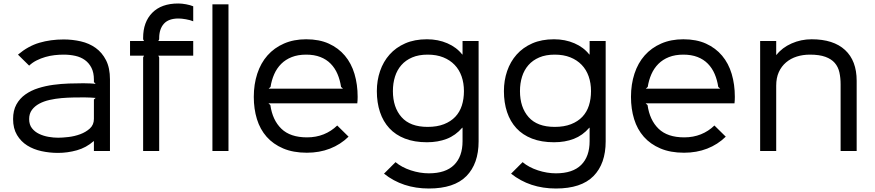

<svg xmlns="http://www.w3.org/2000/svg" viewBox="-20 -865 5013 1100"><path d="M610 -410V0H518V-56H516Q474 -19 420.5 -4Q367 11 312 11Q264 11 218 1Q172 -9 136 -31.5Q100 -54 77.5 -91.5Q55 -129 55 -183Q55 -232 74 -266.5Q93 -301 125.5 -324Q158 -347 199.5 -360Q241 -373 285.5 -379Q330 -385 375 -386.5Q420 -388 458 -388Q475 -388 497 -387Q519 -386 528 -384L518 -395V-409Q518 -449 504 -476.5Q490 -504 466.5 -521Q443 -538 411.5 -545Q380 -552 345 -552Q319 -552 292.5 -549Q266 -546 240 -538.5Q214 -531 190 -519Q166 -507 147 -489L83 -552Q141 -601 205.5 -620Q270 -639 345 -639Q395 -639 443 -628Q491 -617 528 -590.5Q565 -564 587.5 -520Q610 -476 610 -410ZM528 -304Q519 -305 499 -306Q479 -307 464 -307Q436 -307 402 -306.5Q368 -306 333 -303Q298 -300 264.5 -292.5Q231 -285 205 -271Q179 -257 163 -235.5Q147 -214 147 -183Q147 -151 163 -130.5Q179 -110 204 -98Q229 -86 258 -81Q287 -76 313 -76Q337 -76 372 -80Q407 -84 439.5 -96Q472 -108 495 -129Q518 -150 518 -184V-295Z M1087 -546H887L892 -536V0H800V-536L805 -546H725V-630H805L800 -640V-648Q800 -739 852.5 -792Q905 -845 1001 -845Q1022 -845 1046 -840.5Q1070 -836 1087 -829V-743Q1071 -750 1045.5 -754.5Q1020 -759 1003 -759Q946 -759 919 -729Q892 -699 892 -646V-640L887 -630H1087Z M1289 0H1197V-840H1289Z M2029 -310Q2029 -299 2028.5 -291Q2028 -283 2027 -273H1518L1529 -263Q1541 -177 1592 -127.5Q1643 -78 1739 -78Q1791 -78 1834.5 -95.5Q1878 -113 1912 -146L1977 -82Q1931 -37 1870.5 -13.5Q1810 10 1738 10Q1660 10 1602.5 -14.5Q1545 -39 1507.5 -81.5Q1470 -124 1452 -182.5Q1434 -241 1434 -310Q1434 -382 1454 -443Q1474 -504 1512.5 -547.5Q1551 -591 1607 -615.5Q1663 -640 1734 -640Q1809 -640 1864 -615Q1919 -590 1956 -546Q1993 -502 2011 -441.5Q2029 -381 2029 -310ZM1945 -357 1934 -367Q1928 -407 1913.5 -441Q1899 -475 1874.5 -500Q1850 -525 1815 -538.5Q1780 -552 1734 -552Q1687 -552 1651.5 -538Q1616 -524 1591 -499Q1566 -474 1551 -440Q1536 -406 1530 -367L1519 -357Z M2722 -630V-55Q2722 73 2652 144Q2582 215 2437 215Q2287 215 2180 130L2246 64Q2282 94 2334 111Q2386 128 2437 128Q2533 128 2581.5 80Q2630 32 2630 -56V-133H2628Q2590 -89 2539.5 -69.5Q2489 -50 2426 -50Q2354 -50 2300 -71Q2246 -92 2210.5 -130.5Q2175 -169 2157 -223Q2139 -277 2139 -343Q2139 -404 2157.5 -458Q2176 -512 2212 -552.5Q2248 -593 2301.5 -616.5Q2355 -640 2426 -640Q2490 -640 2543 -617Q2596 -594 2628 -553H2630V-630ZM2638 -343Q2638 -389 2624.5 -427.5Q2611 -466 2584.5 -493.5Q2558 -521 2519.5 -536.5Q2481 -552 2430 -552Q2379 -552 2341.5 -536Q2304 -520 2279.5 -492Q2255 -464 2243 -426Q2231 -388 2231 -343Q2231 -250 2280.5 -194Q2330 -138 2430 -138Q2484 -138 2523.5 -153.5Q2563 -169 2588.5 -196Q2614 -223 2626 -260.5Q2638 -298 2638 -343Z M3450 -630V-55Q3450 73 3380 144Q3310 215 3165 215Q3015 215 2908 130L2974 64Q3010 94 3062 111Q3114 128 3165 128Q3261 128 3309.5 80Q3358 32 3358 -56V-133H3356Q3318 -89 3267.5 -69.5Q3217 -50 3154 -50Q3082 -50 3028 -71Q2974 -92 2938.5 -130.5Q2903 -169 2885 -223Q2867 -277 2867 -343Q2867 -404 2885.5 -458Q2904 -512 2940 -552.5Q2976 -593 3029.5 -616.5Q3083 -640 3154 -640Q3218 -640 3271 -617Q3324 -594 3356 -553H3358V-630ZM3366 -343Q3366 -389 3352.5 -427.5Q3339 -466 3312.5 -493.5Q3286 -521 3247.5 -536.5Q3209 -552 3158 -552Q3107 -552 3069.5 -536Q3032 -520 3007.5 -492Q2983 -464 2971 -426Q2959 -388 2959 -343Q2959 -250 3008.5 -194Q3058 -138 3158 -138Q3212 -138 3251.5 -153.5Q3291 -169 3316.5 -196Q3342 -223 3354 -260.5Q3366 -298 3366 -343Z M4190 -310Q4190 -299 4189.5 -291Q4189 -283 4188 -273H3679L3690 -263Q3702 -177 3753 -127.5Q3804 -78 3900 -78Q3952 -78 3995.5 -95.5Q4039 -113 4073 -146L4138 -82Q4092 -37 4031.5 -13.5Q3971 10 3899 10Q3821 10 3763.5 -14.5Q3706 -39 3668.5 -81.5Q3631 -124 3613 -182.5Q3595 -241 3595 -310Q3595 -382 3615 -443Q3635 -504 3673.5 -547.5Q3712 -591 3768 -615.5Q3824 -640 3895 -640Q3970 -640 4025 -615Q4080 -590 4117 -546Q4154 -502 4172 -441.5Q4190 -381 4190 -310ZM4106 -357 4095 -367Q4089 -407 4074.5 -441Q4060 -475 4035.5 -500Q4011 -525 3976 -538.5Q3941 -552 3895 -552Q3848 -552 3812.5 -538Q3777 -524 3752 -499Q3727 -474 3712 -440Q3697 -406 3691 -367L3680 -357Z M4888 -402V0H4796V-382Q4796 -419 4789 -450.5Q4782 -482 4762.5 -504.5Q4743 -527 4708.5 -539.5Q4674 -552 4620 -552Q4580 -552 4545 -541Q4510 -530 4483.5 -507.5Q4457 -485 4442 -452Q4427 -419 4427 -374V0H4335V-630H4427V-551H4429Q4461 -592 4515 -616Q4569 -640 4630 -640Q4755 -640 4821.5 -578.5Q4888 -517 4888 -402Z"/></svg>

Font: TypoPRO Sinkin Sans
Style: 400 Regular
Weight: 400
Designer: Keith Bates
Foundry: K-Type
Version: Sinkin Sans (version 1.0)  by Keith Bates   •   © 2014   www